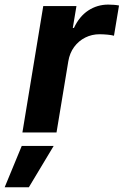

<svg xmlns="http://www.w3.org/2000/svg" viewBox="-80 -565 528 819"><path d="M15.6 0 104.5 -539.1H246.1L230.5 -445.8H235.4Q258.3 -495.1 296.6 -520.3Q335 -545.4 381.8 -545.4Q393.6 -545.4 406 -544.4Q418.5 -543.5 427.7 -541.5L406.2 -412.6Q396.5 -415.5 378.4 -417.2Q360.4 -418.9 344.2 -418.9Q312 -418.9 283.7 -404.8Q255.4 -390.6 236.3 -364.7Q217.3 -338.9 211.4 -303.7L161.1 0ZM-60.1 233.9 12.7 57.6H148.9L43 233.9Z"/></svg>

Font: Inter 18pt
Style: Bold Italic
Weight: 700
Italic angle: -9.3988°
Designer: Rasmus Andersson
Foundry: rsms
Version: Version 4.001;git-66647c0bb